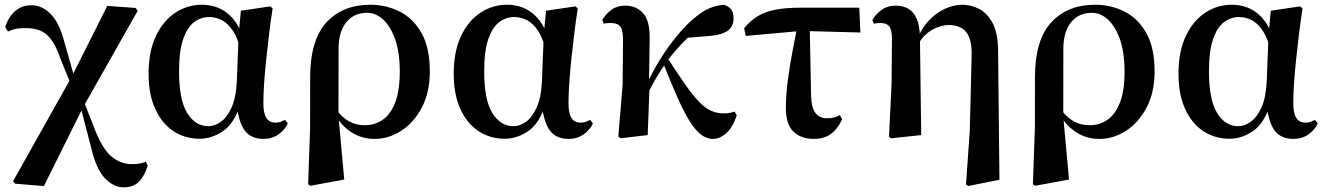

<svg xmlns="http://www.w3.org/2000/svg" viewBox="-20 -572 5615 813"><path d="M43.4 205.7 35.4 195.2 284.4 -248.5 434.2 -547 554.1 -538.4 563 -526.4 331.2 -116.8 165.9 215.9ZM502.8 221.1Q461.8 221.1 425.1 183.7Q388.4 146.3 367.3 58.3L318.9 -127.7H308.5L332.7 -148.6L381.6 -23.9Q414 59.2 452.5 91.1Q491.1 123 538.1 123Q553.9 123 570.6 120.5Q587.3 118 596.9 112.5L605.7 128.5Q592.5 172.4 569 196.7Q545.6 221.1 502.8 221.1ZM282.1 -209.8 236.8 -321.5Q218.8 -374.3 197.9 -402.9Q177.1 -431.5 150.5 -442.3Q124 -453.1 88.8 -453.1Q61.3 -453.1 44 -449Q26.7 -444.9 14 -438.1L1.8 -457.5Q17.5 -503.8 46 -526.8Q74.5 -549.9 112.5 -549.9Q156.8 -549.9 192.6 -514.7Q228.3 -479.4 247.7 -410.9L298.8 -231.6H311.9Z M825.3 15.5Q762.6 15.5 713.7 -17.2Q664.7 -49.9 637 -111.3Q609.2 -172.8 609.2 -259.4Q609.2 -354.6 640.3 -419.6Q671.3 -484.6 722.6 -518.3Q773.8 -551.9 835.1 -551.9Q904.7 -551.9 952.5 -507.5Q1000.3 -463.2 1015 -381.8H1021.5L1000.2 -353.7Q988.2 -407.4 967.7 -439.4Q947.2 -471.4 921 -485.7Q894.8 -499.9 865.4 -499.9Q830.7 -499.9 801.8 -478.2Q773 -456.5 755.6 -406.1Q738.2 -355.7 738.2 -269.8Q738.2 -149.6 772.6 -93.6Q807.1 -37.6 862.5 -37.6Q889.2 -37.6 915.6 -56.6Q941.9 -75.6 960.7 -117.3Q979.5 -159.1 982.8 -227.4L990.6 -428L1000.1 -526.6L1124.4 -545L1134.4 -536.5Q1125.9 -481.4 1119.1 -424.9Q1112.2 -368.4 1106.7 -315.4Q1101.2 -262.4 1098.2 -216.4Q1095.2 -170.4 1095.2 -135.4Q1095.2 -91.4 1108.2 -72.1Q1121.2 -52.7 1146.7 -52.7Q1159.9 -52.7 1169.2 -56.3Q1178.5 -60 1187 -64.5L1198.7 -49.4Q1186 -21.7 1159 -2.7Q1132 16.2 1095.5 16.2Q1044.9 16.2 1018.1 -17.1Q991.3 -50.5 982.4 -127.3L997.4 -128.7Q971.2 -48.4 924 -16.4Q876.8 15.5 825.3 15.5Z M1284.7 208.4 1293.1 -31.5 1293.3 -243.1Q1293.3 -402.7 1362.4 -477.3Q1431.4 -551.9 1547.5 -551.9Q1615.7 -551.9 1673.1 -522.7Q1730.6 -493.4 1765.3 -431.4Q1800 -369.4 1800 -270Q1800 -180.9 1766.2 -116.7Q1732.3 -52.5 1679 -18.2Q1625.6 16.2 1567 16.2Q1511.4 16.2 1468.7 -11.6Q1425.9 -39.4 1399.9 -84.8H1395.5L1411.4 -98.6Q1431.6 -72.5 1460 -57.2Q1488.3 -41.8 1523.5 -41.8Q1567.8 -41.8 1601.1 -65.2Q1634.4 -88.6 1653.6 -138.6Q1672.8 -188.7 1672.8 -268.3Q1672.8 -350.3 1653.1 -405.7Q1633.4 -461.1 1602.2 -489.4Q1571.1 -517.7 1535 -517.7Q1479 -517.7 1446.8 -478.3Q1414.6 -438.9 1413.6 -369.3L1413.3 -86.8L1413.7 -74.4L1437.6 188.3L1294.2 214.7Z M2117.3 15.5Q2054.6 15.5 2005.7 -17.2Q1956.7 -49.9 1929 -111.3Q1901.2 -172.8 1901.2 -259.4Q1901.2 -354.6 1932.3 -419.6Q1963.3 -484.6 2014.6 -518.3Q2065.8 -551.9 2127.1 -551.9Q2196.7 -551.9 2244.5 -507.5Q2292.3 -463.2 2307 -381.8H2313.5L2292.2 -353.7Q2280.2 -407.4 2259.7 -439.4Q2239.2 -471.4 2213 -485.7Q2186.8 -499.9 2157.4 -499.9Q2122.7 -499.9 2093.8 -478.2Q2065 -456.5 2047.6 -406.1Q2030.2 -355.7 2030.2 -269.8Q2030.2 -149.6 2064.6 -93.6Q2099.1 -37.6 2154.5 -37.6Q2181.2 -37.6 2207.6 -56.6Q2233.9 -75.6 2252.7 -117.3Q2271.5 -159.1 2274.8 -227.4L2282.6 -428L2292.1 -526.6L2416.4 -545L2426.4 -536.5Q2417.9 -481.4 2411.1 -424.9Q2404.2 -368.4 2398.7 -315.4Q2393.2 -262.4 2390.2 -216.4Q2387.2 -170.4 2387.2 -135.4Q2387.2 -91.4 2400.2 -72.1Q2413.2 -52.7 2438.7 -52.7Q2451.9 -52.7 2461.2 -56.3Q2470.5 -60 2479 -64.5L2490.7 -49.4Q2478 -21.7 2451 -2.7Q2424 16.2 2387.5 16.2Q2336.9 16.2 2310.1 -17.1Q2283.3 -50.5 2274.4 -127.3L2289.4 -128.7Q2263.2 -48.4 2216 -16.4Q2168.8 15.5 2117.3 15.5Z M2607.5 13.6 2598.2 5.6 2616.5 -213.7 2618.1 -402.7Q2618.3 -445.6 2606.3 -460.2Q2594.3 -474.7 2564.9 -474.7Q2557.3 -474.7 2550.4 -474.1Q2543.5 -473.5 2536.2 -471.5L2530.4 -488Q2544.8 -512.4 2568.8 -530.3Q2592.9 -548.2 2626.3 -548.2Q2673.8 -548.2 2702.8 -516.5Q2731.8 -484.9 2730.8 -409.8Q2730.8 -363.8 2729.6 -315.3Q2728.3 -266.7 2727.7 -218.7L2730.5 -214.9Q2728.7 -159.6 2726.7 -107Q2724.6 -54.3 2722.6 0ZM2715.1 -159.8 2698.9 -180.8H2704L2712.9 -203.3Q2738.3 -260 2771.4 -314.3Q2804.5 -368.7 2842.3 -415.1Q2880 -461.5 2917.2 -493.2Q2954.1 -524.4 2983 -536.5Q3012 -548.7 3044.2 -551.9Q3061.8 -547.5 3073.9 -534.6Q3086.1 -521.8 3086.1 -494.6Q3086.1 -459 3061.2 -441.7Q3036.3 -424.4 2989.2 -420.2L2876.8 -410.8L2961.3 -471.6Q2922.3 -441.7 2882.9 -403.1Q2843.5 -364.5 2802.7 -311.3L2798.1 -304.3Q2782.8 -281.2 2770 -260.6Q2757.1 -240 2744.2 -216.5Q2731.3 -193 2715.1 -159.8ZM2999.5 16.2Q2971.1 16.2 2946.2 -3.7Q2921.4 -23.7 2897.1 -64Q2872.9 -104.3 2846.1 -165.2Q2819.3 -226.2 2786.7 -307.8L2805.7 -327.6Q2847.7 -262.6 2879.1 -217.6Q2910.5 -172.6 2936.5 -144.7Q2962.5 -116.8 2987.9 -104.4Q3013.3 -91.9 3043.3 -91.9Q3059.5 -91.9 3071.2 -94.3Q3082.8 -96.7 3090.4 -99.3L3099.8 -84.4Q3083.9 -34.2 3056.2 -9Q3028.6 16.2 2999.5 16.2Z M3137.6 -419.9 3130.9 -452.5Q3157.1 -484.3 3188.1 -503.2Q3219.2 -522.2 3262.8 -530.8Q3306.3 -539.4 3368.8 -539.4H3618.4L3623.3 -434.4L3372.7 -441ZM3424.7 16.2Q3373.6 16.2 3340.7 -13.8Q3307.8 -43.7 3307.8 -114.6Q3307.8 -171.5 3315.8 -231.4Q3323.8 -291.4 3334.9 -350Q3345.9 -408.6 3355.8 -459.8H3408.7L3414.4 -165.9Q3416.4 -113.3 3433.8 -92.3Q3451.3 -71.3 3481.5 -71.3Q3497.8 -71.3 3510.9 -74.4Q3524 -77.6 3536.8 -84.6L3546 -66.6Q3526.4 -24.9 3497.7 -4.3Q3469.1 16.2 3424.7 16.2Z M3744.4 7.1 3755.3 -218.7 3756.9 -404.9Q3756.9 -445.6 3745.7 -460.1Q3734.6 -474.5 3709.5 -474.5Q3702.2 -474.5 3695.3 -474Q3688.4 -473.5 3680.2 -471.5L3673.9 -487.3Q3688 -511.7 3712.9 -529.9Q3737.8 -548.2 3772.5 -548.2Q3803 -548.2 3825.9 -535.2Q3848.7 -522.3 3861.7 -492.8Q3874.7 -463.3 3875.5 -411.7V-407.7L3880.7 0L3752.7 13.6ZM4070.4 209.7 4086.4 -18.9 4094.2 -332.9Q4095.9 -384.8 4083.9 -413.9Q4072 -442.9 4049.5 -454.5Q4027 -466.1 3997.6 -466.1Q3965 -466.1 3928.5 -446.4Q3891.9 -426.7 3867.6 -384.4L3856.8 -393.2H3859.6Q3878.9 -448.5 3911.7 -483.7Q3944.6 -518.8 3982.6 -535.4Q4020.7 -551.9 4054.6 -551.9Q4090.4 -551.9 4125.2 -534.6Q4160 -517.2 4183.2 -474Q4206.3 -430.9 4206.3 -352.9L4212 189.3L4079.4 215.7Z M4353.7 208.4 4362.1 -31.5 4362.3 -243.1Q4362.3 -402.7 4431.4 -477.3Q4500.4 -551.9 4616.5 -551.9Q4684.7 -551.9 4742.1 -522.7Q4799.6 -493.4 4834.3 -431.4Q4869 -369.4 4869 -270Q4869 -180.9 4835.2 -116.7Q4801.3 -52.5 4748 -18.2Q4694.6 16.2 4636 16.2Q4580.4 16.2 4537.7 -11.6Q4494.9 -39.4 4468.9 -84.8H4464.5L4480.4 -98.6Q4500.6 -72.5 4529 -57.2Q4557.3 -41.8 4592.5 -41.8Q4636.8 -41.8 4670.1 -65.2Q4703.4 -88.6 4722.6 -138.6Q4741.8 -188.7 4741.8 -268.3Q4741.8 -350.3 4722.1 -405.7Q4702.4 -461.1 4671.2 -489.4Q4640.1 -517.7 4604 -517.7Q4548 -517.7 4515.8 -478.3Q4483.6 -438.9 4482.6 -369.3L4482.3 -86.8L4482.7 -74.4L4506.6 188.3L4363.2 214.7Z M5186.3 15.5Q5123.6 15.5 5074.7 -17.2Q5025.7 -49.9 4998 -111.3Q4970.2 -172.8 4970.2 -259.4Q4970.2 -354.6 5001.3 -419.6Q5032.3 -484.6 5083.6 -518.3Q5134.8 -551.9 5196.1 -551.9Q5265.7 -551.9 5313.5 -507.5Q5361.3 -463.2 5376 -381.8H5382.5L5361.2 -353.7Q5349.2 -407.4 5328.7 -439.4Q5308.2 -471.4 5282 -485.7Q5255.8 -499.9 5226.4 -499.9Q5191.7 -499.9 5162.8 -478.2Q5134 -456.5 5116.6 -406.1Q5099.2 -355.7 5099.2 -269.8Q5099.2 -149.6 5133.6 -93.6Q5168.1 -37.6 5223.5 -37.6Q5250.2 -37.6 5276.6 -56.6Q5302.9 -75.6 5321.7 -117.3Q5340.5 -159.1 5343.8 -227.4L5351.6 -428L5361.1 -526.6L5485.4 -545L5495.4 -536.5Q5486.9 -481.4 5480.1 -424.9Q5473.2 -368.4 5467.7 -315.4Q5462.2 -262.4 5459.2 -216.4Q5456.2 -170.4 5456.2 -135.4Q5456.2 -91.4 5469.2 -72.1Q5482.2 -52.7 5507.7 -52.7Q5520.9 -52.7 5530.2 -56.3Q5539.5 -60 5548 -64.5L5559.7 -49.4Q5547 -21.7 5520 -2.7Q5493 16.2 5456.5 16.2Q5405.9 16.2 5379.1 -17.1Q5352.3 -50.5 5343.4 -127.3L5358.4 -128.7Q5332.2 -48.4 5285 -16.4Q5237.8 15.5 5186.3 15.5Z"/></svg>

Font: Source Han Serif JP VF
Style: Regular
Weight: 250
Designer: Ryoko NISHIZUKA 西塚涼子 (kana & ideographs); Frank Grießhammer (Latin, Greek & Cyrillic); Wenlong ZHANG 张文龙 (bopomofo); San
Foundry: Adobe
Version: Version 2.001;hotconv 1.1.0;makeotfexe 2.6.0